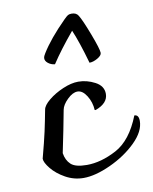

<svg xmlns="http://www.w3.org/2000/svg" viewBox="-83 -794 687 862"><g transform="rotate(-10 260.5 -363.0)"><path d="M62 -112Q82 -187 91.5 -230.5Q101 -274 111 -327Q114 -346 142 -369Q170 -392 208.5 -408.5Q247 -425 279 -425Q318 -425 355 -405.5Q392 -386 392 -350Q392 -307 334 -286L330 -287Q328 -323 309.5 -352.5Q291 -382 268 -382Q246 -382 221.5 -358Q197 -334 193 -312Q177 -226 155 -121Q160 -88 180.5 -69Q201 -50 253 -50Q318 -50 388.5 -87.5Q459 -125 501 -232Q521 -232 521 -204Q521 -156 471.5 -107.5Q422 -59 352 -27Q282 5 229 5Q185 5 146.5 -16.5Q108 -38 85 -66.5Q62 -95 62 -112ZM401 -535Q401 -523 381 -511.5Q361 -500 344 -500Q316 -599 292 -655Q230 -581 190 -520Q172 -522 159 -532.5Q146 -543 147 -556Q148 -565 156 -577Q193 -637 267 -711Q280 -724 286 -727.5Q292 -731 303 -731Q324 -731 333 -716Q347 -694 374 -623Q401 -552 401 -535Z"/></g></svg>

Font: Charmonman
Style: Bold
Weight: 700
Designer: Ekaluck Peanpanawate
Foundry: Cadson Demak Co.,Ltd.
Version: Version 1.000; ttfautohint (v1.6)